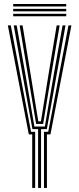

<svg xmlns="http://www.w3.org/2000/svg" viewBox="-20 -925 390 945"><path d="M167.5 0V-289.3H139.6L89.7 -564.1L47.6 -800H62.1L104.2 -564.1L149.3 -302.2H200.8L245.6 -564.1L288 -800H302.5L260 -564.1L210.5 -289.3H182V0ZM138.5 0V-263.5H121.8L18.6 -800H33.1L132.8 -276.4H153V0ZM196.5 0V-276.4H217.4L317 -800H331.5L228.3 -263.5H211V0ZM157.7 -315.1 116.1 -564.1 76.6 -800H91.1L129.8 -564.1L168.5 -327.9H181.5L219.7 -564.1L259 -800H273.5L233.4 -564.1L192.4 -315.1ZM306 -893.3H44.9V-905.4H306ZM306 -845H44.9V-857.1H306ZM306 -869.2H44.9V-881.2H306Z"/></svg>

Font: Big Shoulders Inline Display SC Thin
Style: Regular
Weight: 100
Designer: Patric King
Foundry: XO Type Co
Version: Version 2.002